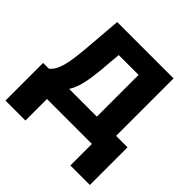

<svg xmlns="http://www.w3.org/2000/svg" viewBox="-184 -696 1007 1007"><g transform="rotate(45 319.0 -193.0)"><path d="M148.9 159.7H1V-119.6H43Q75.7 -141.1 91.3 -214.8Q102.1 -266.6 109.4 -366.7L124 -545.9H542V-119.6H627V159.7H482.4V0H148.9ZM193.8 -119.6H399.4V-429.2H252.4L246.6 -366.7Q240.2 -272.5 228.8 -214.1Q217.3 -155.8 193.8 -119.6Z"/></g></svg>

Font: Inter Tight Stencil
Style: Bold
Weight: 700
Designer: Rasmus Andersson
Foundry: rsms
Version: Version 3.004;Glyphs 3.1.2 (3151)